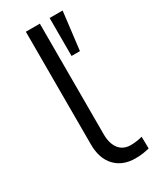

<svg xmlns="http://www.w3.org/2000/svg" viewBox="-184 -764 687 832"><g transform="rotate(-30 159.5 -348.5)"><path d="M236 8Q172 8 135 -31.5Q98 -71 98 -141V-705H168V-150Q168 -120 177.5 -97.5Q187 -75 204.5 -63.5Q222 -52 246 -52Q261 -52 275.5 -54Q290 -56 305 -60L306 -1Q290 3 273.5 5.5Q257 8 236 8ZM217 -515V-705H282L259 -515Z"/></g></svg>

Font: Nunito Sans 7pt Light
Style: Regular
Weight: 300
Designer: Vernon Adams
Foundry: Vernon Adams
Version: Version 3.101;gftools[0.9.27]